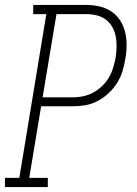

<svg xmlns="http://www.w3.org/2000/svg" viewBox="-35 -755 555 775"><path d="M-15 0V-37H43L152 -698H99V-735H314Q341 -735 367 -729Q393 -723 414.5 -708.5Q436 -694 450 -672.5Q464 -651 470 -625.5Q476 -600 476 -572.5Q476 -545 471 -518Q467 -493 459.5 -468Q452 -443 437.5 -420Q423 -397 403 -378.5Q383 -360 359.5 -347.5Q336 -335 310.5 -330.5Q285 -326 259 -326H131L83 -37H158V0ZM137 -362H259Q280 -362 301 -366.5Q322 -371 341.5 -381.5Q361 -392 377.5 -408Q394 -424 405 -443Q416 -462 422 -482.5Q428 -503 432 -524Q435 -545 435.5 -566.5Q436 -588 432 -608.5Q428 -629 418 -646.5Q408 -664 392 -676Q376 -688 355.5 -693Q335 -698 314 -698H193Z"/></svg>

Font: Iosevka Curly Slab XLtObl
Style: Regular
Weight: 200
Italic angle: -9°
Monospace: yes
Designer: Belleve Invis
Foundry: Belleve Invis
Version: Version 11.1.0; ttfautohint (v1.8.3)